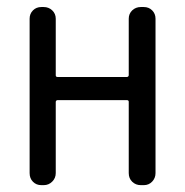

<svg xmlns="http://www.w3.org/2000/svg" viewBox="-20 -540 540 560"><path d="M100.6 0Q85.9 0 76.2 -9.8Q66.4 -19.5 66.4 -35.2V-485.4Q66.4 -500 76.2 -509.8Q85.9 -519.5 100.6 -519.5H107.4Q122.1 -519.5 132.3 -509.8Q142.6 -500 142.6 -485.4V-320.3Q142.6 -315.4 148.4 -315.4H349.6Q354.5 -315.4 355.5 -320.3V-485.4Q355.5 -500 365.7 -509.8Q376 -519.5 390.6 -519.5H399.4Q414.1 -519.5 423.8 -509.8Q433.6 -500 433.6 -485.4V-35.2Q433.6 -20.5 423.8 -10.3Q414.1 0 399.4 0H390.6Q376 0 365.7 -9.8Q355.5 -19.5 355.5 -35.2V-243.2Q355.5 -248 349.6 -248H148.4Q143.6 -248 142.6 -243.2V-35.2Q142.6 -20.5 132.3 -10.3Q122.1 0 107.4 0Z"/></svg>

Font: Rounded-L Mgen+ 2m regular
Style: Regular
Weight: 400
Designer: [Source Han Sans]
Ryoko NISHIZUKA  (kana & ideographs); Paul D. Hunt (Latin, Greek & Cyrillic); Wenlong ZHANG  (bopomofo
Version: Version 1.059.20150602